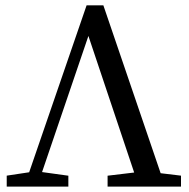

<svg xmlns="http://www.w3.org/2000/svg" viewBox="-20 -694 703 714"><path d="M507.1 -55.8 380.1 -40.6V0H653.1V-40.8L528 -55.8H507.1ZM104.5 -55.8 5 -40.8V0H234.2V-40.6L124.3 -55.8H104.5ZM302 -674.1 70.1 0H118L320.7 -595.4L297.4 -594.2L496.5 0H594.4L364.4 -674.1H302Z"/></svg>

Font: Source Serif Variable
Style: Regular
Weight: 389
Designer: Frank Grießhammer
Foundry: Adobe Systems Incorporated
Version: Version 3.001;hotconv 1.0.111;makeotfexe 2.5.65597